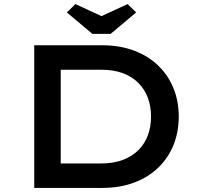

<svg xmlns="http://www.w3.org/2000/svg" viewBox="-20 -922 995 942"><path d="M148 0V-700H480Q569 -700 639.5 -673Q710 -646 758.5 -598Q807 -550 832 -487Q857 -424 857 -350Q857 -276 832 -212.5Q807 -149 758 -101Q709 -53 639 -26.5Q569 0 480 0ZM278 -101 268 -120H475Q538 -120 584 -138Q630 -156 660.5 -187Q691 -218 706 -259.5Q721 -301 721 -350Q721 -399 706 -440.5Q691 -482 660.5 -513.5Q630 -545 584 -562.5Q538 -580 475 -580H265L278 -597ZM433 -756 308 -861 350 -902 493 -836H463L606 -902L648 -861L523 -756Z"/></svg>

Font: Lexend Mega Medium
Style: Regular
Weight: 500
Version: Version 1.007